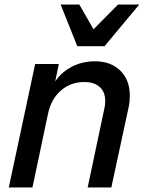

<svg xmlns="http://www.w3.org/2000/svg" viewBox="-20 -832 645 852"><path d="M136 -548H241L225 -471Q254 -513 300 -536.5Q346 -560 402 -560Q471 -560 513.5 -519Q556 -478 556 -407Q556 -380 551 -357L474 0H369L443 -350Q447 -366 447 -383Q447 -424 422.5 -446Q398 -468 354 -468Q294 -468 250.5 -430.5Q207 -393 193 -327L124 0H19ZM249 -812H332L395 -702L504 -812H598L444 -627H323Z"/></svg>

Font: Application Medium
Style: Italic
Weight: 500
Italic angle: -12°
Designer: Wei Huang
Foundry: Wei Huang
Version: Version 0.012